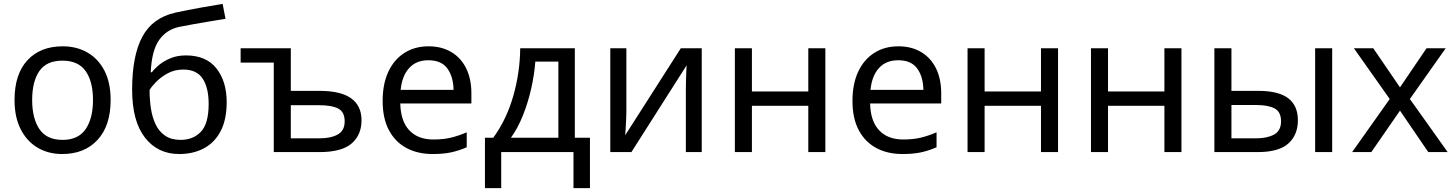

<svg xmlns="http://www.w3.org/2000/svg" viewBox="-20 -785 7510 991"><path d="M551 -269Q551 -136 483.5 -63Q416 10 301 10Q230 10 174.5 -22.5Q119 -55 87 -117.5Q55 -180 55 -269Q55 -402 121.5 -474Q188 -546 304 -546Q376 -546 432 -513.5Q488 -481 519.5 -419.5Q551 -358 551 -269ZM146 -269Q146 -174 183.5 -118.5Q221 -63 303 -63Q384 -63 422 -118.5Q460 -174 460 -269Q460 -364 422 -418Q384 -472 302 -472Q220 -472 183 -418Q146 -364 146 -269Z M662 -322Q662 -498 715 -596Q768 -694 886 -720Q951 -734 1013 -745Q1075 -756 1129 -765L1144 -688Q1109 -682 1065 -675Q1021 -668 978 -660Q935 -652 904 -646Q839 -632 801 -578Q763 -524 758 -412H764Q778 -431 802.5 -451Q827 -471 861.5 -485Q896 -499 940 -499Q1044 -499 1097 -432Q1150 -365 1150 -258Q1150 -168 1119 -108.5Q1088 -49 1032.5 -19.5Q977 10 905 10Q794 10 728 -75Q662 -160 662 -322ZM912 -63Q977 -63 1017 -105Q1057 -147 1057 -249Q1057 -331 1026.5 -378.5Q996 -426 926 -426Q881 -426 845.5 -406.5Q810 -387 785.5 -362Q761 -337 752 -320Q752 -271 759 -225Q766 -179 783.5 -142.5Q801 -106 832.5 -84.5Q864 -63 912 -63Z M1481 -536V-316H1629Q1739 -316 1792.5 -277.5Q1846 -239 1846 -164Q1846 -89 1795 -44.5Q1744 0 1628 0H1393V-462H1222V-536ZM1626 -242H1481V-71H1629Q1688 -71 1723.5 -91Q1759 -111 1759 -159Q1759 -207 1726 -224.5Q1693 -242 1626 -242Z M2192 -546Q2260 -546 2310 -516Q2360 -486 2386.5 -431.5Q2413 -377 2413 -304V-251H2046Q2048 -160 2092.5 -112.5Q2137 -65 2217 -65Q2268 -65 2307.5 -74.5Q2347 -84 2389 -102V-25Q2348 -7 2308 1.5Q2268 10 2213 10Q2136 10 2078 -21Q2020 -52 1987.5 -113Q1955 -174 1955 -264Q1955 -352 1984.5 -415Q2014 -478 2067.5 -512Q2121 -546 2192 -546ZM2191 -474Q2128 -474 2091.5 -433.5Q2055 -393 2048 -321H2321Q2320 -389 2289 -431.5Q2258 -474 2191 -474Z M2947 -536V-74H3025V186H2940V0H2567V186H2483V-74H2526Q2595 -169 2629.5 -290.5Q2664 -412 2665 -536ZM2862 -467H2743Q2738 -399 2721.5 -326.5Q2705 -254 2678.5 -188Q2652 -122 2617 -74H2862Z M3213 -536V-209Q3213 -196 3212 -172.5Q3211 -149 3209.5 -124.5Q3208 -100 3207 -87L3494 -536H3602V0H3520V-316Q3520 -332 3520.5 -358Q3521 -384 3522 -409.5Q3523 -435 3524 -448L3239 0H3130V-536Z M3861 -536V-313H4152V-536H4240V0H4152V-239H3861V0H3773V-536Z M4617 -546Q4685 -546 4735 -516Q4785 -486 4811.5 -431.5Q4838 -377 4838 -304V-251H4471Q4473 -160 4517.5 -112.5Q4562 -65 4642 -65Q4693 -65 4732.5 -74.5Q4772 -84 4814 -102V-25Q4773 -7 4733 1.5Q4693 10 4638 10Q4561 10 4503 -21Q4445 -52 4412.5 -113Q4380 -174 4380 -264Q4380 -352 4409.5 -415Q4439 -478 4492.5 -512Q4546 -546 4617 -546ZM4616 -474Q4553 -474 4516.5 -433.5Q4480 -393 4473 -321H4746Q4745 -389 4714 -431.5Q4683 -474 4616 -474Z M5062 -536V-313H5353V-536H5441V0H5353V-239H5062V0H4974V-536Z M5699 -536V-313H5990V-536H6078V0H5990V-239H5699V0H5611V-536Z M6248 0V-536H6336V-316H6475Q6579 -316 6629 -278Q6679 -240 6679 -164Q6679 -89 6630 -44.5Q6581 0 6471 0ZM6768 0V-536H6856V0ZM6336 -71H6463Q6520 -71 6556 -90.5Q6592 -110 6592 -159Q6592 -208 6558.5 -225.5Q6525 -243 6464 -243H6336Z M7153 -274 6968 -536H7068L7206 -334L7343 -536H7442L7257 -274L7452 0H7352L7206 -214L7058 0H6959Z"/></svg>

Font: Apis
Style: Regular
Weight: 400
Designer: Monotype Design Team
Foundry: Monotype Imaging Inc.
Version: Version 2.000; build 0001